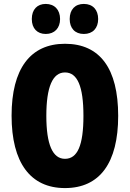

<svg xmlns="http://www.w3.org/2000/svg" viewBox="-20 -948 661 978"><path d="M142 -851C142 -803 170 -775 213 -775C258 -775 286 -805 286 -851C286 -898 258 -928 213 -928C170 -928 142 -900 142 -851ZM335 -851C335 -804 362 -775 407 -775C453 -775 480 -805 480 -851C480 -898 453 -928 407 -928C363 -928 335 -900 335 -851ZM582 -358C582 -599 489 -725 311 -725C134 -725 39 -597 39 -359C39 -119 135 10 311 10C488 10 582 -118 582 -358ZM216 -358C216 -505 248 -579 311 -579C374 -579 405 -509 405 -358C405 -208 375 -139 311 -139C248 -139 216 -212 216 -358Z"/></svg>

Font: Noto Sans Lao Looped ExtraCondensed Black
Style: Regular
Weight: 900
Width: 2
Designer: Mark Frömberg, Ben Mitchell
Foundry: The Fontpad Ltd
Version: Version 1.002